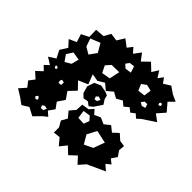

<svg xmlns="http://www.w3.org/2000/svg" viewBox="-151 -771 970 970"><g transform="rotate(-45 334.0 -286.0)"><path d="M414 -42 396 -62 414 -82 397 -104 414 -126 394 -150 414 -174 396 -205 414 -237 387 -269 414 -301 393 -335 400 -375 348 -355 326 -406 288 -370 250 -406 212 -380 174 -406 142 -383 110 -406 89 -382 70 -406 34 -441 57 -485 35 -520 59 -553 83 -592 118 -561 147 -584 177 -561 206 -593 236 -561 258 -584 280 -561 303 -598 327 -561 368 -582 407 -557 440 -587 458 -547 501 -561 521 -521 571 -522 575 -473 611 -453 605 -412 645 -387 616 -349 643 -328 617 -305 654 -277 617 -249 653 -212 617 -174 652 -152 617 -130 644 -110 617 -91 640 -54 615 -18 598 19 569 -10 527 26 486 -10 459 26ZM409 -522 376 -543 343 -520 362 -488 402 -478ZM301 -539 290 -536 286 -530 292 -522 301 -527ZM519 -512 476 -497 455 -461 494 -433 540 -460ZM129 -492 118 -502 108 -494 110 -482 121 -483ZM271 -465 260 -470 247 -467 249 -450 267 -449ZM116 -434 108 -446 94 -440 95 -424 113 -416ZM475 -364 438 -346 446 -300 502 -288 501 -341ZM57 -75 22 -106 57 -138 23 -174 57 -210 21 -239 57 -269 53 -306H90L121 -324L153 -306L184 -332L215 -306L254 -304L260 -265L283 -245L260 -225L275 -192L260 -158L284 -128L260 -98L287 -69L260 -39L255 -7L223 -10L194 10L164 -10L145 14L125 -10L100 19ZM573 -283 554 -297 537 -278 542 -245 576 -256ZM236 -277 193 -271 191 -231 221 -220 242 -239ZM214 -156 163 -183 117 -156 139 -110 199 -88ZM538 -168 504 -154 509 -115 548 -110 556 -143ZM488 -92 472 -104 462 -87 468 -67 488 -74ZM542 -30 535 -35 524 -31 529 -19 541 -21ZM286 -257 271 -276 286 -296 281 -322 299 -341 337 -352 375 -339 390 -305 383 -269 375 -249 354 -244 329 -228ZM332 -285 317 -280 319 -265 336 -256 342 -274Z"/></g></svg>

Font: Rubik Gemstones
Style: Regular
Weight: 400
Designer: Hubert and Fischer, NaN
Foundry: Hubert and Fischer, NaN
Version: Version 2.200